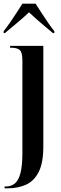

<svg xmlns="http://www.w3.org/2000/svg" viewBox="-35 -786 332 1046"><path d="M-10 240V230H-4Q26 230 46 213.5Q66 197 76.5 157Q87 117 87 47V-456Q87 -502 72 -514Q57 -526 26 -526H20V-536H201V12Q201 102 175.5 151.5Q150 201 106 220.5Q62 240 6 240ZM-15 -616Q0 -635 18.5 -661.5Q37 -688 55 -716Q73 -744 87 -766H159Q173 -744 191 -716Q209 -688 227.5 -661.5Q246 -635 261 -616V-606H253Q237 -620 213 -639.5Q189 -659 165 -680.5Q141 -702 123 -719Q93 -690 57 -660.5Q21 -631 -8 -606H-15Z"/></svg>

Font: Noto Serif Display ExtraCondensed SemiBold
Style: Regular
Weight: 600
Width: 2
Designer: Monotype Design Team
Foundry: Monotype Imaging Inc.
Version: Version 2.009